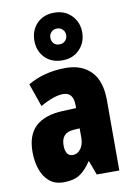

<svg xmlns="http://www.w3.org/2000/svg" viewBox="-94 -911 682 980"><g transform="rotate(-10 247.0 -420.5)"><path d="M266 -563Q349 -563 397 -513.5Q445 -464 445 -363V0H328L301 -73H298Q271 -31 239.5 -10.5Q208 10 156 10Q109 10 80 -16Q51 -42 38 -83Q25 -124 25 -169Q25 -258 72.5 -301.5Q120 -345 211 -349L283 -352V-366Q283 -434 230 -434Q183 -434 111 -393L69 -513Q110 -537 159.5 -550Q209 -563 266 -563ZM253 -245Q187 -242 187 -176Q187 -119 226 -119Q250 -119 266.5 -141Q283 -163 283 -198V-247ZM257 -604Q201 -604 167 -639Q133 -674 133 -727Q133 -781 167 -816Q201 -851 257 -851Q312 -851 346.5 -815.5Q381 -780 381 -728Q381 -676 347 -640Q313 -604 257 -604ZM257 -687Q274 -687 286 -698.5Q298 -710 298 -728Q298 -746 286 -757.5Q274 -769 257 -769Q240 -769 228 -757.5Q216 -746 216 -728Q216 -710 226.5 -698.5Q237 -687 257 -687Z"/></g></svg>

Font: Noto Sans Malayalam ExtraCondensed Black
Style: Regular
Weight: 900
Width: 2
Designer: Jelle Bosma - Monotype Design Team
Foundry: Monotype Imaging Inc.
Version: Version 2.104; ttfautohint (v1.8.4.7-5d5b)